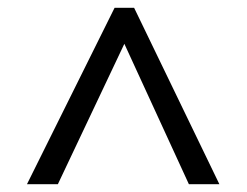

<svg xmlns="http://www.w3.org/2000/svg" viewBox="-20 -739 632 491"><path d="M273 -719H323L541 -268H463L298 -627L128 -268H49Z"/></svg>

Font: hexlsinhala05
Style: Book
Weight: 400
Designer: Jelle Bosma - Monotype Design Team
Foundry: Monotype Imaging Inc.
Version: Version 2.003